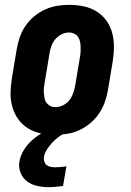

<svg xmlns="http://www.w3.org/2000/svg" viewBox="-20 -548 540 792"><path d="M207 8Q177 8 148 2Q119 -4 95 -19Q71 -34 55 -56.5Q39 -79 31 -107Q23 -135 23.5 -164.5Q24 -194 29 -225L49 -345Q53 -369 61.5 -394Q70 -419 85 -441Q100 -463 121 -480.5Q142 -498 166.5 -509Q191 -520 216 -524Q241 -528 266 -528Q296 -528 325 -522Q354 -516 378 -501Q402 -486 418.5 -463.5Q435 -441 442.5 -413Q450 -385 450 -355.5Q450 -326 445 -295L425 -175Q421 -151 412 -126Q403 -101 388 -79Q373 -57 352 -39.5Q331 -22 307 -11Q283 0 257.5 4Q232 8 207 8ZM208 -106Q224 -106 239.5 -113.5Q255 -121 265.5 -134Q276 -147 281.5 -163Q287 -179 290 -194L310 -314Q312 -325 312.5 -336Q313 -347 312.5 -357.5Q312 -368 309.5 -378.5Q307 -389 301 -397Q295 -405 285.5 -409.5Q276 -414 265 -414Q249 -414 234 -406.5Q219 -399 208 -386Q197 -373 191.5 -357Q186 -341 184 -326L164 -206Q162 -195 161 -184Q160 -173 161 -162.5Q162 -152 164 -141.5Q166 -131 172.5 -123Q179 -115 188 -110.5Q197 -106 208 -106ZM182 224Q157 224 133.5 219Q110 214 92 200.5Q74 187 65 165Q56 143 60 119Q63 100 72.5 81.5Q82 63 95.5 47.5Q109 32 126 19Q143 6 161 -4L168 -8H253L252 0Q236 6 221.5 17Q207 28 195 41Q183 54 173.5 69Q164 84 161 101Q160 110 163 119Q166 128 172.5 133Q179 138 188 140Q197 142 206 142Q218 142 230 141Q242 140 254 138L240 219Q225 221 210.5 222.5Q196 224 182 224Z"/></svg>

Font: Iosevka SS18 Heavy
Style: Italic
Weight: 900
Italic angle: -9°
Monospace: yes
Designer: Belleve Invis
Foundry: Belleve Invis
Version: Version 25.1.1; ttfautohint (v1.8.4)